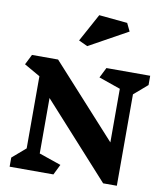

<svg xmlns="http://www.w3.org/2000/svg" viewBox="-115 -1230 1137 1326"><g transform="rotate(10 453.5 -567.5)"><path d="M796 -639V2H700L233 -514V-125L387 -72L351 1H44V-63L138 -144V-650L26 -714L62 -786H245L700 -285V-661L548 -714L584 -786H891V-721ZM698 -1062 427 -912 365 -941 472 -1137 671 -1118Z"/></g></svg>

Font: Inknut Antiqua ExtraBold
Style: Regular
Weight: 800
Designer: Claus Eggers Sørensen
Foundry: Claus Eggers Sørensen
Version: Version 1.003; ttfautohint (v1.8.2) -l 8 -r 50 -G 200 -x 14 